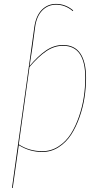

<svg xmlns="http://www.w3.org/2000/svg" viewBox="-20 -753 506 963"><path d="M295.9 -527.3Q354 -527.3 382.8 -485.1Q411.6 -442.9 411.6 -362.3Q411.6 -314.9 404.1 -265.1Q396.5 -215.3 379.2 -165.8Q361.8 -116.2 336.9 -77.6Q312 -39.1 274.4 -14.9Q236.8 9.3 191.9 9.3Q128.9 9.3 74.2 -24.9L43.9 189.5L40 189.9L138.2 -516.1L152.3 -618.2Q160.6 -674.3 189.9 -703.9Q219.2 -733.4 261.2 -733.4Q308.6 -733.4 347.2 -700.7L345.2 -697.3Q307.1 -729.5 261.2 -729.5Q220.7 -729.5 192.1 -700.7Q163.6 -671.9 156.2 -617.7L142.6 -516.1L128.4 -421.9Q170.9 -472.7 210.9 -500Q251 -527.3 295.9 -527.3ZM191.9 5.4Q236.3 5.4 273.4 -18.6Q310.5 -42.5 335 -81.1Q359.4 -119.6 376.2 -168.7Q393.1 -217.8 400.4 -266.6Q407.7 -315.4 407.7 -362.3Q407.7 -523.4 295.9 -523.4Q252.4 -523.4 212.6 -496.6Q172.9 -469.7 127.9 -417L74.2 -28.8Q127 5.4 191.9 5.4Z"/></svg>

Font: Fira Sans Compressed Four
Style: Italic
Weight: 100
Width: 3
Italic angle: -8°
Designer: Carrois Corporate & Edenspiekermann AG
Foundry: Carrois Corporate GbR & Edenspiekermann AG
Version: Version 4.203;PS 004.203;hotconv 1.0.88;makeotf.lib2.5.64775